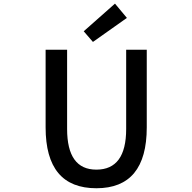

<svg xmlns="http://www.w3.org/2000/svg" viewBox="-20 -1005 1040 1038"><path d="M501 12.7Q226.6 12.7 226.6 -316.4V-736.3H342.8V-307.6Q342.8 -87.9 501 -87.9Q662.1 -87.9 662.1 -307.6V-736.3H773.4V-316.4Q773.4 12.7 501 12.7ZM482.4 -778.3 432.6 -835.9 601.6 -985.4 666 -908.2Z"/></svg>

Font: GenEi Gothic M SemiBold
Style: Regular
Weight: 500
Designer: o_tamon (Modified); [Source Han Sans]
Ryoko NISHIZUKA  (kana & ideographs); Paul D. Hunt (Latin, Greek & Cyrillic); Wenl
Version: Version 1.1a;Original Version 1.004